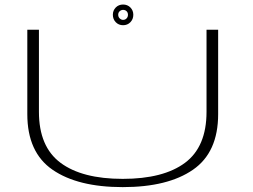

<svg xmlns="http://www.w3.org/2000/svg" viewBox="-20 -802 1090 826"><path d="M508 3Q702 3 810.2 -71.8Q918.5 -146.5 918.5 -311V-674H868.5V-321Q868.5 -170.5 775.8 -101.5Q683 -32.5 508 -32.5Q333 -32.5 240.2 -101.8Q147.5 -171 147.5 -321V-674H97.5V-311Q97.5 -146.5 206 -71.8Q314.5 3 508 3ZM509.5 -693.5Q528.5 -693.5 541 -706.5Q553.5 -719.5 553.5 -738.5Q553.5 -757 541 -769.8Q528.5 -782.5 509.5 -782.5Q490.5 -782.5 478 -769.8Q465.5 -757 465.5 -738.5Q465.5 -719.5 478 -706.5Q490.5 -693.5 509.5 -693.5ZM509.5 -716.5Q501.5 -716.5 495 -722.8Q488.5 -729 488.5 -738.5Q488.5 -748 495 -753.8Q501.5 -759.5 509.5 -759.5Q518.5 -759.5 524.5 -753.8Q530.5 -748 530.5 -738.5Q530.5 -729 524.5 -722.8Q518.5 -716.5 509.5 -716.5Z"/></svg>

Font: Anybody ExtraExpanded ExtraLight
Style: Regular
Weight: 250
Width: 8
Version: Version 1.113;gftools[0.9.25]